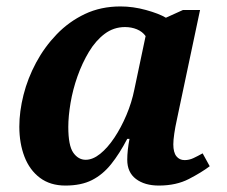

<svg xmlns="http://www.w3.org/2000/svg" viewBox="-20 -566 705 596"><path d="M183 10Q136 10 104 -14Q72 -38 56 -79.5Q40 -121 40 -173Q40 -220 53 -271.5Q66 -323 92 -371.5Q118 -420 156 -459.5Q194 -499 243.5 -522.5Q293 -546 354 -546Q393 -546 433 -535Q473 -524 495 -511L548 -535H601L535 -223Q533 -212 528.5 -192Q524 -172 521 -151.5Q518 -131 518 -118Q518 -93 527.5 -81Q537 -69 553 -69Q567 -69 580 -75Q593 -81 609 -90L631 -50Q606 -31 566.5 -10.5Q527 10 473 10Q429 10 402 -10.5Q375 -31 375 -70Q375 -99 382 -135H375Q351 -89 325 -56.5Q299 -24 265.5 -7Q232 10 183 10ZM246 -70Q268 -70 291 -88.5Q314 -107 335 -138.5Q356 -170 372.5 -209Q389 -248 397 -288L432 -454Q422 -468 405 -475Q388 -482 368 -482Q333 -482 305 -461Q277 -440 256 -405Q235 -370 220.5 -329Q206 -288 199 -246.5Q192 -205 192 -172Q192 -114 207.5 -92Q223 -70 246 -70Z"/></svg>

Font: Noto Serif
Style: Bold Italic
Weight: 700
Italic angle: -12°
Designer: Monotype Design Team
Foundry: Monotype Imaging Inc.
Version: Version 2.013